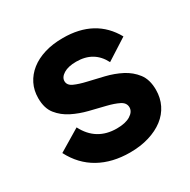

<svg xmlns="http://www.w3.org/2000/svg" viewBox="-126 -632 754 763"><g transform="rotate(-30 251.5 -250.0)"><path d="M261 14Q180 14 120 -19.5Q60 -53 26 -119L126 -179Q169 -95 263 -95Q303 -95 325.5 -109Q348 -123 348 -143Q348 -164 326 -175Q304 -186 271 -194Q238 -202 200 -211.5Q162 -221 129 -237.5Q96 -254 74 -281.5Q52 -309 52 -355Q52 -391 66.5 -420Q81 -449 107.5 -470Q134 -491 171.5 -502.5Q209 -514 256 -514Q404 -514 468 -399L371 -337Q336 -406 255 -406Q218 -406 197 -393Q176 -380 176 -362Q176 -343 198 -333Q220 -323 253 -315.5Q286 -308 325 -298.5Q364 -289 397 -272Q430 -255 452 -226.5Q474 -198 474 -151Q474 -114 459 -83.5Q444 -53 416 -31.5Q388 -10 348.5 2Q309 14 261 14Z"/></g></svg>

Font: NT Somic Bold
Style: Regular
Weight: 700
Designer: Ravid Balaliev — lead type designer, mastering
Michael Voronin — secret advisor, marketing
Ivan Kovalenko — best boy
Foundry: NT Type
Version: Version 0.7